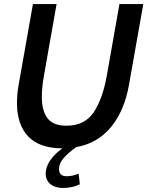

<svg xmlns="http://www.w3.org/2000/svg" viewBox="-20 -720 729 950"><path d="M689 -700 618 -299Q595 -171 529 -91Q463 -11 357 8Q319 35 295.5 61.5Q272 88 272 116Q272 134 281.5 143Q291 152 309 152Q340 152 369 139L375 192Q337 210 291 210Q253 210 230 191.5Q207 173 206 140Q206 105 229.5 72Q253 39 289 14Q176 14 120 -44.5Q64 -103 64 -210Q64 -255 72 -299L143 -700H260L197 -343Q187 -287 187 -240Q187 -172 215 -135Q243 -98 309 -98Q398 -98 442.5 -163Q487 -228 508 -343L571 -700Z"/></svg>

Font: Cabin SemiBold
Style: Italic
Weight: 600
Italic angle: -7°
Designer: Pablo Impallari
Foundry: Pablo Impallari. http://www.impallari.com Igino Marini. http://www.ikern.com
Version: Version 2.200